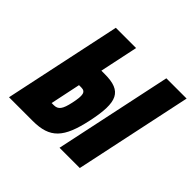

<svg xmlns="http://www.w3.org/2000/svg" viewBox="-161 -851 1032 1032"><g transform="rotate(45 354.5 -335.0)"><path d="M29 0H209C340 0 390 -55 425 -220C462 -394 436 -452 305 -452H279L325 -670H171ZM213 -140 249 -312H266C300 -312 305 -289 290 -220C277 -160 263 -140 229 -140ZM413 0H567L709 -670H555Z"/></g></svg>

Font: LT Wave Mono Black
Style: Italic
Weight: 900
Designer: Daniel Lyons
Version: Version 2.5 (Glyphs App)